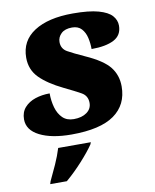

<svg xmlns="http://www.w3.org/2000/svg" viewBox="-86 -611 722 897"><g transform="rotate(-10 275.5 -162.5)"><path d="M218 10Q124 10 67.5 -18.5Q11 -47 11 -98Q11 -132 30.5 -154Q50 -176 81.5 -186.5Q113 -197 150 -197Q150 -161 159 -129.5Q168 -98 188 -78.5Q208 -59 241 -59Q279 -59 302.5 -76Q326 -93 326 -121Q326 -155 297.5 -171Q269 -187 219 -211Q147 -246 109 -284.5Q71 -323 71 -380Q71 -460 137.5 -503Q204 -546 321 -546Q398 -546 442.5 -533.5Q487 -521 505.5 -500Q524 -479 524 -453Q524 -407 485.5 -387Q447 -367 379 -367Q379 -394 373 -420.5Q367 -447 351 -464.5Q335 -482 306 -482Q272 -482 254.5 -465Q237 -448 237 -425Q237 -393 264.5 -377.5Q292 -362 343 -339Q426 -302 456.5 -263Q487 -224 487 -171Q487 -84 421 -37Q355 10 218 10ZM83 208Q100 173 117 135Q134 97 145 61H300L296 71Q275 102 237 144Q199 186 158 221H79Z"/></g></svg>

Font: Noto Serif Black
Style: Italic
Weight: 900
Italic angle: -12°
Designer: Monotype Design Team
Foundry: Monotype Imaging Inc.
Version: Version 2.013